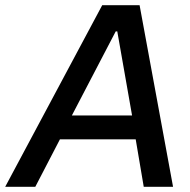

<svg xmlns="http://www.w3.org/2000/svg" viewBox="-65 -720 734 740"><path d="M-45 0H71L166 -183H458L489 0H602L473 -700H329ZM212 -275 381 -599H387L444 -275Z"/></svg>

Font: Fixel Display Medium
Style: Italic
Weight: 500
Italic angle: -10°
Designer: AlfaBravo + MacPaw
Foundry: Kyrylo Tkachov, Marchela Mozhyna, Serhii Makarenko, Maria Weinstein, Zakhar Kryvoshyya
Version: Version 1.210;Glyphs 3.2 (3217)